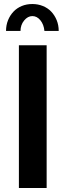

<svg xmlns="http://www.w3.org/2000/svg" viewBox="-20 -935 326 955"><path d="M74 0V-710H212V0ZM141 -855Q118 -855 100 -833Q82 -811 82 -781H10Q10 -810 20 -834.5Q30 -859 47 -877Q64 -895 88 -905Q112 -915 141 -915Q169 -915 193.5 -905Q218 -895 235 -877Q252 -859 262 -834.5Q272 -810 272 -781H201Q198 -813 181 -834Q164 -855 141 -855Z"/></svg>

Font: IngvarSans
Style: Bold
Weight: 700
Version: Version 3.000